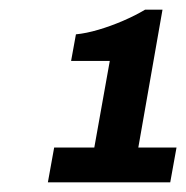

<svg xmlns="http://www.w3.org/2000/svg" viewBox="-20 -817 385 397"><path d="M79 -440 92 -512H175L207 -691H127L137 -746Q158 -748 183.5 -755.5Q209 -763 234.5 -774Q260 -785 280 -797H316L266 -512H345L332 -440Z"/></svg>

Font: Archivo SemiCondensed ExtraBold
Style: Italic
Weight: 800
Width: 4
Italic angle: -10°
Designer: Hector Gatti
Foundry: Omnibus-Type
Version: Version 2.001